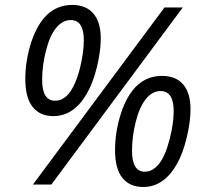

<svg xmlns="http://www.w3.org/2000/svg" viewBox="-20 -744 833 774"><path d="M386.2 -588.9Q386.2 -537.6 370.8 -474.1Q355.5 -410.6 330.1 -366.7Q277.8 -275.9 194.8 -275.9Q141.1 -275.9 111.6 -313Q82 -350.1 82 -425.3Q82 -500.5 106.4 -575.2Q156.2 -724.1 271 -724.1Q327.1 -724.1 356.7 -689.2Q386.2 -654.3 386.2 -588.9ZM187 0H112.8L643.1 -713.9H716.8ZM265.1 -663.1Q232.4 -663.1 206.5 -631.8Q180.7 -600.6 165.3 -539.8Q149.9 -479 149.9 -421.9Q149.9 -337.9 202.1 -337.9Q252.9 -337.9 283.7 -412.6Q299.3 -449.2 308.6 -497.6Q317.9 -545.9 317.9 -582Q317.9 -663.1 265.1 -663.1ZM748 -303.2Q748 -252 732.4 -188Q716.8 -124 692.4 -81.5Q640.1 9.8 557.1 9.8Q502.9 9.8 473.4 -26.9Q443.8 -63.5 443.8 -138.9Q443.8 -214.4 468.3 -289.1Q518.1 -438 632.8 -438Q689.5 -438 718.8 -403.3Q748 -368.7 748 -303.2ZM627 -377Q594.2 -377 568.4 -345.2Q542.5 -313.5 527.3 -253.4Q512.2 -193.4 512.2 -136.2Q512.2 -51.8 564 -51.8Q595.2 -51.8 620.6 -83Q646 -114.3 663.1 -180.2Q680.2 -246.1 680.2 -295.9Q680.2 -377 627 -377Z"/></svg>

Font: Open Sans Hebrew
Style: Italic
Weight: 400
Italic angle: -12°
Foundry: Ascender Corporation, Yanek Iontef
Version: Version 2.001;PS 002.001;hotconv 1.0.70;makeotf.lib2.5.58329